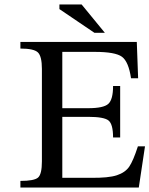

<svg xmlns="http://www.w3.org/2000/svg" viewBox="-20 -846 674 866"><path d="M634 -186 606 0H72V-30Q134 -30 151.5 -45Q169 -60 169 -118V-535Q169 -592 151 -609.5Q133 -627 72 -627V-657H597L603 -493H571Q560 -568 530 -590Q500 -612 408 -612H261V-358H378Q447 -358 468.5 -377.5Q490 -397 490 -458H522V-226H490Q490 -286 469.5 -302.5Q449 -319 378 -319H261V-44H390Q469 -43 507 -55.5Q545 -68 563 -94.5Q581 -121 602 -186ZM348 -826 453 -698H406L248 -805V-826Z"/></svg>

Font: myMathFont
Style: Regular
Weight: 400
Designer: Ross Mills, John Hudson & Paul Hanslow, Tiro Typeworks Ltd; with prior portions MicroPress Inc., and Coen Hoffman. Math 
Foundry: Tiro Typeworks Ltd
Version: Version 2.13 b171